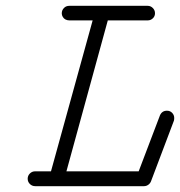

<svg xmlns="http://www.w3.org/2000/svg" viewBox="-20 -641 618 659"><path d="M218 -571Q211 -571 205 -574Q199 -577 195.5 -583Q192 -589 192 -595Q192 -601 194 -605.5Q196 -610 200 -614Q207 -621 218 -621H487Q497 -621 504.5 -613.5Q512 -606 512 -595.5Q512 -585 504.5 -578Q497 -571 487 -571H350L208 -53H456L529 -245Q536 -261 553 -261Q564 -261 571 -253.5Q578 -246 578 -236Q578 -231 577 -227L498 -18Q495 -11 488.5 -6.5Q482 -2 474 -2H101Q90 -2 82.5 -9.5Q75 -17 75 -27.5Q75 -38 82.5 -45.5Q90 -53 101 -53H155L298 -571Z"/></svg>

Font: TT2020Base
Style: Italic
Weight: 400
Italic angle: -15°
Version: Version 0.2.000